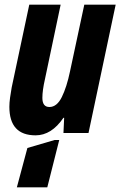

<svg xmlns="http://www.w3.org/2000/svg" viewBox="-20 -568 514 820"><path d="M251 -65H254L251 0H358L474 -548H340L279 -263Q265 -196 244 -153.5Q223 -111 191 -111Q161 -111 161 -150Q161 -182 172 -230L239 -548H105L30 -195Q26 -173 23 -151Q20 -129 20 -112Q20 10 132 10Q200 10 251 -65ZM182 232 233 30H213L97 64L52 232Z"/></svg>

Font: Noto Sans UI Condensed ExtraBold
Style: Italic
Weight: 800
Width: 3
Designer: Monotype Design Team
Foundry: Monotype Imaging Inc.
Version: 1.001